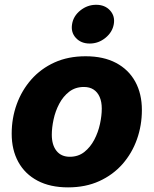

<svg xmlns="http://www.w3.org/2000/svg" viewBox="-20 -788 655 818"><path d="M270 10.3Q193.8 10.3 140.1 -18.1Q86.4 -46.4 58.1 -97.9Q29.8 -149.4 29.8 -218.3Q29.8 -284.7 51.3 -344Q72.8 -403.3 113.5 -449.5Q154.3 -495.6 212.4 -522Q270.5 -548.3 344.7 -548.3Q420.9 -548.3 474.4 -520Q527.8 -491.7 556.2 -440.2Q584.5 -388.7 584.5 -319.3Q584.5 -253.9 563.5 -194.6Q542.5 -135.3 502 -89.1Q461.4 -43 403.1 -16.4Q344.7 10.3 270 10.3ZM277.3 -120.1Q313.5 -120.1 339.4 -140.6Q365.2 -161.1 381.8 -192.9Q398.4 -224.6 406 -260Q413.6 -295.4 413.6 -325.2Q413.6 -354.5 404.5 -375Q395.5 -395.5 378.7 -406.5Q361.8 -417.5 337.4 -417.5Q301.3 -417.5 275.1 -397.5Q249 -377.4 232.4 -345.9Q215.8 -314.5 208.3 -279.3Q200.7 -244.1 200.7 -213.9Q200.7 -170.4 220.7 -145.3Q240.7 -120.1 277.3 -120.1ZM362.3 -602.5Q325.2 -602.5 303.2 -626.5Q281.2 -650.4 287.1 -685.1Q292.5 -719.7 322.5 -743.7Q352.5 -767.6 389.6 -767.6Q426.8 -767.6 448.7 -743.7Q470.7 -719.7 464.8 -685.1Q459 -650.9 429.2 -626.7Q399.4 -602.5 362.3 -602.5Z"/></svg>

Font: Inter 17pt ExtraBold
Style: Italic
Weight: 800
Italic angle: -9.3988°
Version: Version 4.001;git-66647c0bb